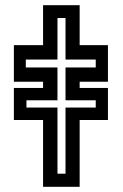

<svg xmlns="http://www.w3.org/2000/svg" viewBox="-20 -720 474 740"><path d="M146 0V-257.5H33.5V-381H146V-405H33.5V-546H146V-700H287V-546H396V-405H287V-381H396V-257.5H287V0ZM201.5 -50.5H232.5V-305.5H349V-333.5H232.5V-460H349V-490.5H232.5V-650.5H201.5V-490.5H79.5V-460H201.5V-333.5H82V-305.5H201.5Z"/></svg>

Font: Tourney Condensed SemiBold
Style: Regular
Weight: 600
Width: 3
Designer: Tyler Finck
Foundry: Etcetera Type Co
Version: Version 1.010; ttfautohint (v1.8.3)